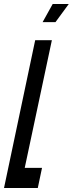

<svg xmlns="http://www.w3.org/2000/svg" viewBox="-53 -935 362 955"><path d="M209 -915 159 -825H223L289 -915ZM-33 0H135L156 -100H70L205 -735H122Z"/></svg>

Font: League Gothic Condensed Italic
Style: Regular
Weight: 400
Width: 3
Designer: Tyler Finck
Foundry: The League of Moveable Type
Version: Version 1.001;PS 001.001;hotconv 1.0.56;makeotf.lib2.0.21325